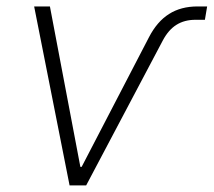

<svg xmlns="http://www.w3.org/2000/svg" viewBox="-20 -562 648 582"><path d="M190.9 0 83.5 -542.5H131.3L223.6 -56.2H227.5L431.6 -449.2Q456.1 -496.6 492.2 -519.5Q528.3 -542.5 579.1 -542.5H607.9L601.1 -502H572.3Q539.1 -502 514.9 -486.8Q490.7 -471.7 473.6 -439.5L241.2 0Z"/></svg>

Font: Inter 16pt ExtraLight
Style: Italic
Weight: 250
Italic angle: -9.3988°
Version: Version 4.001;git-66647c0bb